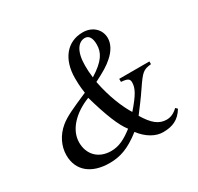

<svg xmlns="http://www.w3.org/2000/svg" viewBox="-146 -842 1070 1036"><g transform="rotate(-30 389.0 -324.0)"><path d="M436 -93C388 -56 348 -34 298 -34C219 -34 170 -86 170 -160C170 -238 236 -307 333 -345C369 -218 402 -136 436 -93ZM517 -572C517 -522 495 -481 410 -428C406 -458 405 -478 405 -504C405 -593 438 -634 478 -634C503 -634 517 -612 517 -572ZM712 -63C688 -40 665 -31 642 -31C595 -31 560 -58 520 -125C550 -165 578 -201 606 -243C657 -318 667 -328 717 -333V-350H529V-331C569 -328 580 -321 580 -299C580 -264 563 -231 501 -160C470 -209 433 -296 414 -397C475 -428 503 -445 530 -469C567 -501 586 -537 586 -572C586 -625 544 -666 483 -666C385 -666 324 -589 324 -472C324 -461 324 -420 331 -378C230 -334 187 -315 151 -286C102 -246 76 -190 76 -135C76 -38 147 18 258 18C322 18 378 1 457 -61C497 -8 547 18 591 18C649 18 691 1 723 -52Z"/></g></svg>

Font: XITS
Style: Italic
Weight: 400
Italic angle: -16.33°
Designer: MicroPress Inc., with final additions and corrections provided by Coen Hoffman, Elsevier (retired)
Version: Version 1.302